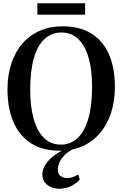

<svg xmlns="http://www.w3.org/2000/svg" viewBox="-20 -914 752 1179"><path d="M349.5 11.5Q240 12 168 -35.8Q96 -83.5 61 -168.2Q26 -253 26 -363.5Q26 -452.5 49.8 -524.2Q73.5 -596 118 -647Q162.5 -698 225 -725.2Q287.5 -752.5 364.5 -752.5Q473.5 -752 544.5 -706Q615.5 -660 650.5 -577Q685.5 -494 685.5 -382.5Q685.5 -293.5 662 -221.2Q638.5 -149 594.2 -97Q550 -45 488.2 -17Q426.5 11 349.5 11.5ZM354.5 -26Q413 -26 456 -66Q499 -106 522.2 -185.2Q545.5 -264.5 545.5 -382.5Q545.5 -484 524.2 -558.5Q503 -633 461 -673.8Q419 -714.5 357 -714.5Q298 -714.5 255 -676Q212 -637.5 188.8 -559.5Q165.5 -481.5 165.5 -363.5Q165.5 -259.5 186.8 -183.8Q208 -108 250 -67Q292 -26 354.5 -26ZM343.5 245Q319 245 295 235.5Q271 226 255.5 206.2Q240 186.5 240 157Q240 126 259 96.8Q278 67.5 311 42.2Q344 17 386.5 -1L406 -5L433.5 -1Q397.5 17 376 39Q354.5 61 344.8 83.8Q335 106.5 335 127.5Q335 154 351.8 166.8Q368.5 179.5 393 179.5Q412.5 179.5 429.5 173Q446.5 166.5 460.5 156.5L470 188Q453 209.5 419 227.2Q385 245 343.5 245ZM502.5 -894V-824H209.5V-894Z"/></svg>

Font: Merriweather 96pt SemiBold
Style: Regular
Weight: 600
Version: Version 2.100